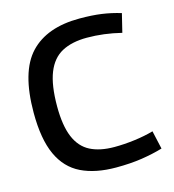

<svg xmlns="http://www.w3.org/2000/svg" viewBox="-107 -800 818 901"><g transform="rotate(-15 301.5 -350.0)"><path d="M39 -338Q39 -537 120.5 -623.5Q202 -710 361 -710Q422 -710 468 -703.5Q514 -697 560 -683L538 -593Q453 -614 371 -614Q298 -614 249.5 -588Q201 -562 177 -501.5Q153 -441 153 -339Q153 -245 176.5 -189Q200 -133 247 -109Q294 -85 364 -85Q411 -85 462 -91.5Q513 -98 555 -110L575 -21Q528 -7 472.5 1.5Q417 10 347 10Q247 10 178 -23.5Q109 -57 74 -133.5Q39 -210 39 -338Z"/></g></svg>

Font: Georama Medium
Style: Regular
Weight: 500
Designer: Jean-Baptiste Levee
Foundry: Production Type
Version: Version 1.000